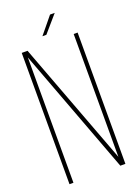

<svg xmlns="http://www.w3.org/2000/svg" viewBox="-157 -898 691 962"><g transform="rotate(-20 189.0 -417.0)"><path d="M239 -833H264L187 -744H166ZM61 -669V-1H40V-701H71L317 -46V-701H338V-1H311Z"/></g></svg>

Font: Bebas Neue Light
Style: Regular
Weight: 300
Designer: Ryoichi Tsunekawa
Foundry: Ryoichi Tsunekawa
Version: Version 1.003;PS 001.003;hotconv 1.0.70;makeotf.lib2.5.58329